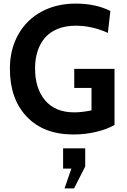

<svg xmlns="http://www.w3.org/2000/svg" viewBox="-20 -734 704 1068"><path d="M388 14Q223 14 129 -84.8Q35 -183.5 35 -351Q35 -459 81.5 -541.8Q128 -624.5 211 -669.2Q294 -714 401 -714Q512 -714 594 -673L580 -551Q493 -591 401 -591Q344 -591 300.2 -573Q256.5 -555 229.2 -522.8Q202 -490.5 188.5 -447.8Q175 -405 175 -353Q175 -242 231.2 -175.5Q287.5 -109 393 -109Q435.5 -109 489 -120V-245H393V-351H617V-39Q578 -16 517.2 -1Q456.5 14 388 14ZM454 192 392 314H339L377 204H331V91H454Z"/></svg>

Font: Cabin
Style: Bold
Weight: 700
Designer: Pablo Impallari
Foundry: Pablo Impallari. http://www.impallari.com Igino Marini. http://www.ikern.com
Version: Version 3.001;hotconv 1.0.109;makeotfexe 2.5.65596